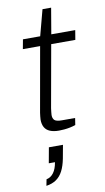

<svg xmlns="http://www.w3.org/2000/svg" viewBox="-105 -722 588 1074"><g transform="rotate(-10 189.0 -184.5)"><path d="M191 12Q161 12 140.5 3.5Q120 -5 110 -22.5Q100 -40 100 -67Q100 -75 101.5 -85Q103 -95 104 -105L169 -472H71L81 -526H179L218 -673H267L242 -526H378L369 -472H232L169 -119Q168 -108 166.5 -98Q165 -88 165 -81Q165 -61 175.5 -51.5Q186 -42 217 -42H292L286 -3Q272 2 255 5.5Q238 9 221.5 10.5Q205 12 191 12ZM68 304 75 268Q100 263 116 241Q132 219 138 182H103L119 94H199L185 170Q177 211 162.5 239Q148 267 125 283Q102 299 68 304Z"/></g></svg>

Font: Archivo Expanded ExtraLight
Style: Italic
Weight: 250
Width: 7
Italic angle: -10°
Designer: Hector Gatti
Foundry: Omnibus-Type
Version: Version 2.001